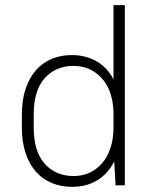

<svg xmlns="http://www.w3.org/2000/svg" viewBox="-20 -720 600 746"><path d="M261 6Q217 6 181 -9Q145 -24 119.5 -53Q94 -82 79.5 -125Q65 -168 65 -225V-275Q65 -332 79.5 -375Q94 -418 119.5 -447Q145 -476 180.5 -491Q216 -506 259 -506Q312 -506 354 -482.5Q396 -459 421 -412V-700H465V0H429L424 -93Q399 -44 357 -19Q315 6 261 6ZM266 -36Q299 -36 327 -48.5Q355 -61 376 -85Q397 -109 409 -144.5Q421 -180 421 -225V-284Q418 -371 374 -417.5Q330 -464 266 -464Q197 -464 154 -416.5Q111 -369 111 -275V-225Q111 -131 154 -83.5Q197 -36 266 -36Z"/></svg>

Font: PT Root UI Web Light
Style: Regular
Weight: 300
Designer: Vitaly Kuzmin
Foundry: ParaType Ltd.
Version: Version 1.000W